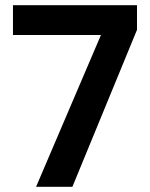

<svg xmlns="http://www.w3.org/2000/svg" viewBox="-20 -720 580 740"><path d="M119 0 369 -585H30V-700H508V-605L259 0Z"/></svg>

Font: DM Sans 12pt
Style: Bold
Weight: 700
Version: Version 4.004;gftools[0.9.30]